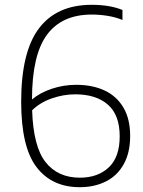

<svg xmlns="http://www.w3.org/2000/svg" viewBox="-20 -769 593 798"><path d="M521 -204Q521 -134.5 494.2 -86.5Q467.5 -38.5 420 -14.8Q372.5 9 311.5 9Q195.5 9 131.8 -74.5Q68 -158 68 -346Q68 -553.5 142 -651.2Q216 -749 361 -749Q437 -749 489 -727.5V-686Q461.5 -697.5 428 -703Q394.5 -708.5 361.5 -708.5Q237 -708.5 175 -624.2Q113 -540 113 -355.5Q146.5 -384 195.5 -400.2Q244.5 -416.5 296.5 -416.5Q364.5 -416.5 415 -392.8Q465.5 -369 493.2 -321.5Q521 -274 521 -204ZM477.5 -202.5Q477.5 -291 428.5 -334Q379.5 -377 292.5 -377Q244.5 -377 195.8 -360.2Q147 -343.5 113.5 -310.5Q118.5 -159.5 169.5 -95Q220.5 -30.5 312 -30.5Q386.5 -30.5 432 -73.2Q477.5 -116 477.5 -202.5Z"/></svg>

Font: Encode Sans ExtraLight
Style: Regular
Weight: 275
Designer: Multiple Designers
Foundry: Impallari Type
Version: Version 2.000